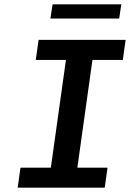

<svg xmlns="http://www.w3.org/2000/svg" viewBox="-20 -871 640 891"><path d="M62 0 75 -93H216L286 -593H146L159 -686H563L550 -593H409L339 -93H479L466 0ZM214 -785 224 -851H543L533 -785Z"/></svg>

Font: Chivo Mono Medium Medium
Style: Italic
Weight: 500
Italic angle: -8.05°
Monospace: yes
Version: Version 1.008